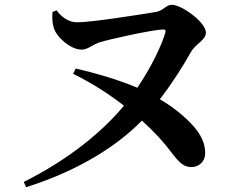

<svg xmlns="http://www.w3.org/2000/svg" viewBox="-20 -748 1040 801"><path d="M779 -51C810 -51 836 -74 836 -109C836 -143 824 -173 803 -202C772 -244 714 -295 647 -334C700 -403 744 -473 776 -530C796 -566 839 -580 839 -612C839 -655 738 -728 697 -728C673 -728 661 -703 630 -698C563 -687 357 -654 299 -655C270 -655 237 -675 216 -705L199 -698C197 -668 198 -655 204 -633C216 -591 276 -541 320 -541C347 -541 364 -561 397 -572C433 -583 613 -624 662 -625C670 -625 672 -621 670 -613C655 -559 610 -466 553 -382C484 -411 393 -440 296 -462L285 -440C367 -400 441 -351 497 -307C411 -203 270 -84 79 11L89 33C317 -39 476 -146 572 -245C629 -193 662 -156 696 -111C729 -68 747 -51 779 -51Z"/></svg>

Font: Source Han Serif CN
Style: Bold
Weight: 700
Designer: Ryoko NISHIZUKA 西塚涼子 (kana & ideographs); Frank Grießhammer (Latin, Greek & Cyrillic); Wenlong ZHANG 张文龙 (bopomofo); San
Foundry: Adobe
Version: Version 2.003;hotconv 1.1.1;makeotfexe 2.6.0